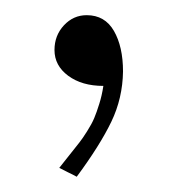

<svg xmlns="http://www.w3.org/2000/svg" viewBox="-20 -790 231 253"><path d="M51.8 -724.1Q51.8 -743.2 64.2 -756.6Q76.7 -770 94.2 -770Q118.2 -770 130.1 -749.3Q142.1 -728.5 142.1 -695.8Q141.6 -660.6 126.7 -629.6Q111.8 -598.6 81.1 -557.1Q76.7 -559.6 69.1 -563.2Q61.5 -566.9 58.1 -568.8Q62.5 -574.2 71.5 -585.7Q80.6 -597.2 84.5 -602.1Q88.4 -606.9 94.7 -616.9Q101.1 -627 104.2 -634.5Q107.4 -642.1 110.8 -653.1Q114.3 -664.1 116.2 -676.8Q87.9 -676.8 69.8 -690.2Q51.8 -703.6 51.8 -724.1Z"/></svg>

Font: Junction Light
Style: Regular
Weight: 300
Designer: Caroline Hadilaksono
Foundry: Caroline Hadilaksono
Version: Version 1.002